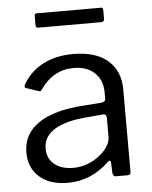

<svg xmlns="http://www.w3.org/2000/svg" viewBox="-53 -772 654 826"><g transform="rotate(-5 274.0 -359.0)"><path d="M385 -64Q308 10 207 10Q129 10 84.5 -29.5Q40 -69 40 -135Q40 -215 107.5 -261Q175 -307 303 -315L381 -321Q398 -323 398 -336V-363Q398 -417 364.5 -448.5Q331 -480 274 -480Q186 -480 130 -400Q127 -395 124 -393.5Q121 -392 116 -394L62 -412Q57 -414 57 -419Q57 -422 60 -428Q90 -481 145.5 -510.5Q201 -540 277 -540Q375 -540 427 -494.5Q479 -449 479 -369V-15Q479 -6 476 -3Q473 0 465 0H415Q403 0 401 -16L399 -62Q398 -69 394 -69Q390 -69 385 -64ZM398 -254Q398 -270 383 -270L318 -264Q225 -258 174.5 -228Q124 -198 124 -145Q124 -102 154.5 -77Q185 -52 236 -52Q267 -52 297 -63Q327 -74 350 -93Q373 -111 385.5 -131.5Q398 -152 398 -171ZM423 -679Q423 -666 408 -666H138Q132 -666 129.5 -669Q127 -672 127 -678V-717Q127 -722 129 -725Q131 -728 135 -728H415Q419 -728 421 -725Q423 -722 423 -718Z"/></g></svg>

Font: Libre Franklin
Style: Regular
Weight: 400
Designer: Pablo Impallari, Rodrigo Fuenzalida
Foundry: Impallari Type
Version: Version 1.001; ttfautohint (v1.4.1)